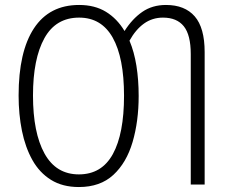

<svg xmlns="http://www.w3.org/2000/svg" viewBox="-20 -744 921 774"><path d="M539 -357Q539 -255 514.5 -171.5Q490 -88 437 -39Q384 10 298 10Q232 10 185.5 -19Q139 -48 110.5 -99Q82 -150 68.5 -216.5Q55 -283 55 -359Q55 -536 117 -630Q179 -724 299 -724Q362 -724 407 -696.5Q452 -669 482 -619Q513 -668 553.5 -696Q594 -724 649 -724Q725 -724 765 -678Q805 -632 805 -534V0H749V-526Q749 -603 721 -638Q693 -673 637 -673Q594 -673 560.5 -649Q527 -625 502 -580Q521 -535 530 -478.5Q539 -422 539 -357ZM113 -359Q113 -209 159.5 -125Q206 -41 298 -41Q390 -41 435 -123Q480 -205 480 -358Q480 -511 434.5 -592Q389 -673 299 -673Q205 -673 159 -590Q113 -507 113 -359Z"/></svg>

Font: Noto Sans Condensed Light
Style: Regular
Weight: 300
Width: 3
Designer: Monotype Design Team
Foundry: Monotype Imaging Inc.
Version: Version 2.013; ttfautohint (v1.8.4.7-5d5b)